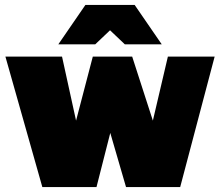

<svg xmlns="http://www.w3.org/2000/svg" viewBox="-20 -760 894 780"><path d="M152 0 2 -530H232L289 -270L357 -530H517L601 -270L662 -530H852L712 0H492L428 -220L372 0ZM217 -580 327 -740H527L637 -580H487L427 -637L367 -580Z"/></svg>

Font: Golos Text Black
Style: Regular
Weight: 900
Designer: A.Korolkova, Vitaly Kuzmin
Foundry: ParaType Ltd
Version: Version 2.004